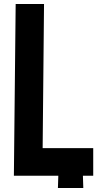

<svg xmlns="http://www.w3.org/2000/svg" viewBox="-20 -886 540 968"><path d="M272 62 274 0H50L59 -866H202L195 -139H450V0H398L400 62Z"/></svg>

Font: Covid19
Style: Regular
Weight: 400
Designer: Peter Wiegel
Foundry: (c) CAT - Ing. Peter Wiegel.  for Rudolf Maass + Partner GmbH
Version: Version 001.000